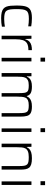

<svg xmlns="http://www.w3.org/2000/svg" viewBox="1226 -2008 791 3282"><g transform="rotate(90 1621.0 -367.5)"><path d="M293 8Q233 8 193 -1.5Q153 -11 129.5 -31Q106 -51 94.5 -81.5Q83 -112 79 -155.5Q75 -199 75 -255Q75 -315 80 -358.5Q85 -402 98.5 -433Q112 -464 136 -482.5Q160 -501 197.5 -509.5Q235 -518 288 -518Q325 -518 365 -514.5Q405 -511 431 -506V-455Q405 -460 368.5 -463Q332 -466 303 -466Q248 -466 215 -457Q182 -448 165 -425Q148 -402 142 -361Q136 -320 136 -256Q136 -189 142 -147Q148 -105 165.5 -82.5Q183 -60 217 -52Q251 -44 306 -44Q338 -44 374 -47.5Q410 -51 436 -56V-5Q411 1 370.5 4.5Q330 8 293 8Z M591 0V-510H643L647 -405H653Q666 -451 692.5 -475.5Q719 -500 756 -509Q793 -518 837 -518V-458Q761 -458 721 -434Q681 -410 666.5 -362Q652 -314 652 -243V0Z M966 -665V-743H1033V-665ZM969 0V-510H1030V0Z M1230 0V-510H1284L1286 -431H1292Q1300 -455 1318.5 -474.5Q1337 -494 1371 -506Q1405 -518 1460 -518Q1535 -518 1572 -497.5Q1609 -477 1622 -431H1628Q1637 -455 1656.5 -474.5Q1676 -494 1711 -506Q1746 -518 1801 -518Q1875 -518 1912.5 -497.5Q1950 -477 1962 -433Q1974 -389 1974 -319V0H1914V-301Q1914 -355 1909 -387.5Q1904 -420 1890 -436.5Q1876 -453 1849.5 -458.5Q1823 -464 1780 -464Q1726 -464 1695.5 -450.5Q1665 -437 1652 -411Q1639 -385 1635.5 -347.5Q1632 -310 1632 -263V0H1572V-301Q1572 -355 1567.5 -387.5Q1563 -420 1549 -436.5Q1535 -453 1508.5 -458.5Q1482 -464 1438 -464Q1384 -464 1353.5 -449.5Q1323 -435 1310 -408Q1297 -381 1294 -344Q1291 -307 1291 -263V0Z M2172 -665V-743H2239V-665ZM2175 0V-510H2236V0Z M2436 0V-510H2490L2492 -431H2498Q2508 -455 2528.5 -474.5Q2549 -494 2586.5 -506Q2624 -518 2686 -518Q2749 -518 2787.5 -506.5Q2826 -495 2846 -471Q2866 -447 2873 -409.5Q2880 -372 2880 -319V0H2819V-301Q2819 -355 2813.5 -387.5Q2808 -420 2791.5 -436.5Q2775 -453 2745 -458.5Q2715 -464 2665 -464Q2604 -464 2569 -449.5Q2534 -435 2519 -408Q2504 -381 2500.5 -344Q2497 -307 2497 -263V0Z M3078 -665V-743H3145V-665ZM3081 0V-510H3142V0Z"/></g></svg>

Font: Saira SemiExpanded Light
Style: Regular
Weight: 300
Width: 6
Designer: Hector Gatti with collaboration of the Omnibus-Type team
Foundry: Omnibus-Type
Version: Version 1.101